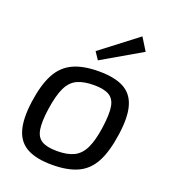

<svg xmlns="http://www.w3.org/2000/svg" viewBox="-136 -834 837 946"><g transform="rotate(20 282.0 -360.5)"><path d="M307 -499Q389 -499 437 -473.5Q485 -448 501.5 -391Q518 -334 504 -239Q491 -147 461.5 -91.5Q432 -36 379.5 -11.5Q327 13 245 13Q164 13 115.5 -12.5Q67 -38 50 -95Q33 -152 46 -246Q59 -338 88.5 -393.5Q118 -449 171 -474Q224 -499 307 -499ZM307 -427Q253 -427 219 -411Q185 -395 165.5 -354.5Q146 -314 135 -239Q125 -170 131.5 -130.5Q138 -91 165.5 -75Q193 -59 245 -59Q300 -59 334 -76Q368 -93 387.5 -134Q407 -175 417 -246Q427 -317 420.5 -356Q414 -395 386.5 -411Q359 -427 307 -427ZM448 -734 489 -668 282 -548 256 -587Z"/></g></svg>

Font: Exo 2
Style: Italic
Weight: 400
Italic angle: -8°
Designer: Natanael Gama
Foundry: Natanael Gama
Version: Version 2.010